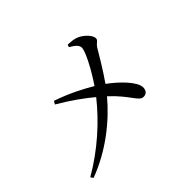

<svg xmlns="http://www.w3.org/2000/svg" viewBox="-152 -1018 1305 1305"><g transform="rotate(-45 500.0 -365.5)"><path d="M262 -522C363 -463 441 -405 496 -359C392 -228 249 -98 82 -2L95 17C286 -54 444 -182 552 -311C671 -201 681 -132 726 -132C753 -132 769 -151 769 -180C768 -237 679 -323 604 -378C662 -460 716 -554 736 -587C754 -619 778 -622 778 -642C778 -673 737 -714 697 -733C671 -745 641 -746 611 -748L605 -730C640 -709 665 -692 665 -664C665 -631 607 -517 541 -420C472 -461 384 -507 275 -544Z"/></g></svg>

Font: Noto Serif HK Medium
Style: Regular
Weight: 500
Designer: Ryoko NISHIZUKA 西塚涼子 (kana & ideographs); Frank Grießhammer (Latin, Greek & Cyrillic); Wenlong ZHANG 张文龙 (bopomofo); San
Foundry: Adobe
Version: Version 2.001;hotconv 1.1.0;makeotfexe 2.6.0